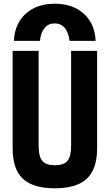

<svg xmlns="http://www.w3.org/2000/svg" viewBox="-20 -1004 590 1034"><path d="M275 -984Q372 -984 431.5 -930Q491 -876 495 -784H355Q349 -830 328.5 -854Q308 -878 275 -878Q241 -878 220.5 -854Q200 -830 195 -784H55Q59 -876 118.5 -930Q178 -984 275 -984ZM275 10Q157 10 102.5 -42Q48 -94 48 -205V-730H188V-218Q188 -161 208 -137.5Q228 -114 275 -114Q323 -114 343 -137.5Q363 -161 363 -218V-730H503V-205Q503 -94 448 -42Q393 10 275 10Z"/></svg>

Font: M PLUS Code Latin SemiExpanded
Style: Bold
Weight: 700
Width: 6
Designer: Coji Morishita
Foundry: UNDERFOREST DESIGN
Version: Version 1.002; ttfautohint (v1.8.3)